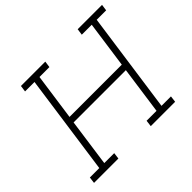

<svg xmlns="http://www.w3.org/2000/svg" viewBox="-158 -909 1118 1118"><g transform="rotate(-45 400.5 -350.0)"><path d="M600.3 -700 594.8 -660.6H676.6L636.1 -372.5H205.7L246.3 -660.6H328.1L333.6 -700H133L127.5 -660.6H205.3L117.7 -39.4H39.9L35 0H235.6L240.5 -39.4H158.7L199.8 -333.1H630.2L589 -39.4H507.2L502.3 0H702.9L707.8 -39.4H630L717.6 -660.6H795.4L800.9 -700Z"/></g></svg>

Font: Josefin Slab Thin
Style: Italic
Weight: 100
Italic angle: -12°
Designer: Santiago Orozco
Foundry: Typemade
Version: Version 2.000